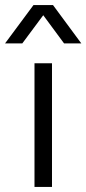

<svg xmlns="http://www.w3.org/2000/svg" viewBox="-79 -737 340 757"><path d="M57 0H126V-487.5H57ZM53 -717 -59 -566H9L91.5 -677L173.5 -566H241.5L130 -717Z"/></svg>

Font: MCL Standard Light
Style: Regular
Weight: 300
Designer: Květoslav Bartoš
Foundry: Florian Karsten
Version: Version 1.001;Glyphs 3.2.3 (3260)